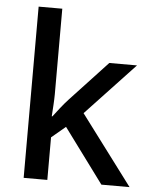

<svg xmlns="http://www.w3.org/2000/svg" viewBox="-54 -871 666 849"><g transform="rotate(5 279.5 -446.0)"><path d="M188 -446V-826H83V-66H188V-255L250 -307L428 -66H553L322 -374L539 -605H416L251 -428C231 -407 201 -368 186 -348H183C185 -378 188 -419 188 -446Z"/></g></svg>

Font: Noto Sans Malayalam UI Medium
Style: Regular
Weight: 500
Designer: Jelle Bosma - Monotype Design Team
Foundry: Monotype Imaging Inc.
Version: Version 2.104